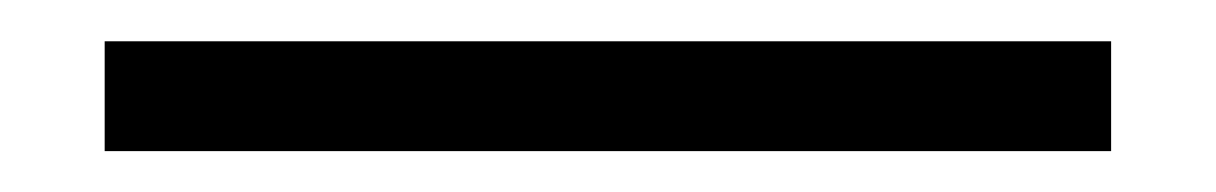

<svg xmlns="http://www.w3.org/2000/svg" viewBox="-20 -20 589 93"><path d="M30.7 53.2V0H518.2V53.2Z"/></svg>

Font: Rokkitt SemiBold
Style: Regular
Weight: 600
Designer: Vernon Adams
Foundry: Vernon Adams
Version: Version 3.103